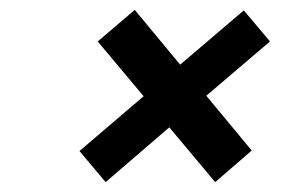

<svg xmlns="http://www.w3.org/2000/svg" viewBox="-20 -507 603 389"><path d="M398 -313 490 -202 416 -138 323 -249 194 -138 141 -201 271 -312 178 -423 253 -487 345 -376 474 -486 527 -423Z"/></svg>

Font: Be Vietnam Medium
Style: Italic
Weight: 500
Italic angle: -9.444°
Designer: Gabriel Lam
Foundry: TypeRant
Version: Version 3.000